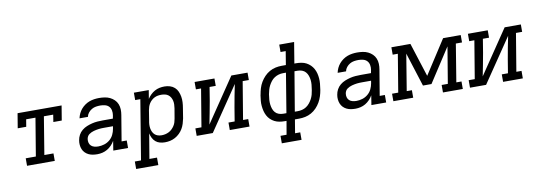

<svg xmlns="http://www.w3.org/2000/svg" viewBox="-67 -1194 5234 1868"><g transform="rotate(-10 2550.0 -260.0)"><path d="M114 0V-74H214L276 -447H184L172 -375H88L112 -520H547L523 -375H440L451 -446H359L298 -74H388V0Z M808 8Q785 8 763 4.5Q741 1 721.5 -8.5Q702 -18 687 -33.5Q672 -49 664 -69Q656 -89 654 -111.5Q652 -134 656 -156Q660 -183 673.5 -208Q687 -233 709 -251Q731 -269 757 -279.5Q783 -290 809.5 -296.5Q836 -303 862.5 -305Q889 -307 915 -307H1016L1022 -339Q1026 -363 1021.5 -386.5Q1017 -410 1002 -426Q987 -442 964 -448Q941 -454 917 -454Q896 -454 874 -450.5Q852 -447 832.5 -435.5Q813 -424 798.5 -406Q784 -388 780 -366H697Q702 -390 712.5 -412.5Q723 -435 739.5 -454.5Q756 -474 777.5 -489Q799 -504 822 -512.5Q845 -521 869.5 -524.5Q894 -528 917 -528Q945 -528 972.5 -524Q1000 -520 1024 -508.5Q1048 -497 1067 -478.5Q1086 -460 1096 -435.5Q1106 -411 1107 -383Q1108 -355 1103 -327L1061 -74H1112V0H966L981 -94Q968 -71 949 -51Q930 -31 907 -17.5Q884 -4 858.5 2Q833 8 808 8ZM830 -65Q859 -65 889 -74Q919 -83 943.5 -103.5Q968 -124 981.5 -152Q995 -180 1000 -210L1004 -234H915Q902 -234 889.5 -233.5Q877 -233 864.5 -231.5Q852 -230 839.5 -227.5Q827 -225 814 -221.5Q801 -218 789 -212.5Q777 -207 766 -199Q755 -191 748.5 -179Q742 -167 740 -154Q737 -135 742 -116.5Q747 -98 760.5 -86Q774 -74 792.5 -69.5Q811 -65 830 -65Z M1154 215V141H1215L1312 -447H1261V-520H1408L1394 -435Q1407 -456 1426 -474.5Q1445 -493 1467.5 -505.5Q1490 -518 1514.5 -523Q1539 -528 1564 -528Q1564 -528 1564 -528Q1564 -528 1564 -528Q1592 -528 1618 -520Q1644 -512 1663.5 -494.5Q1683 -477 1693.5 -452.5Q1704 -428 1708.5 -401.5Q1713 -375 1711.5 -346.5Q1710 -318 1705 -290L1689 -190Q1684 -165 1676 -139.5Q1668 -114 1654.5 -91Q1641 -68 1621 -48.5Q1601 -29 1577 -16Q1553 -3 1527.5 2.5Q1502 8 1476 8Q1450 8 1426 1.5Q1402 -5 1384 -20.5Q1366 -36 1355 -58Q1344 -80 1339 -104L1298 141H1373V215ZM1456 -65Q1474 -65 1492 -69Q1510 -73 1527 -81.5Q1544 -90 1558 -103.5Q1572 -117 1582.5 -133Q1593 -149 1598.5 -166.5Q1604 -184 1607 -202L1624 -302Q1627 -321 1627.5 -340Q1628 -359 1624 -376.5Q1620 -394 1611 -409.5Q1602 -425 1588 -435.5Q1574 -446 1556 -450Q1538 -454 1520 -454Q1502 -454 1485 -451Q1468 -448 1452 -440Q1436 -432 1422.5 -419.5Q1409 -407 1399.5 -392Q1390 -377 1384.5 -360.5Q1379 -344 1376 -327L1360 -227Q1356 -208 1355 -189Q1354 -170 1357 -151.5Q1360 -133 1367.5 -116.5Q1375 -100 1388 -88Q1401 -76 1418.5 -70.5Q1436 -65 1456 -65Z M1790 0V-74H1850L1912 -447H1861V-520H2057V-447H1996L1974 -312Q1964 -255 1953 -199Q1942 -143 1931 -87L2224 -520H2384V-447H2323L2261 -74H2312V0H2117V-74H2178L2200 -208Q2209 -265 2220.5 -321Q2232 -377 2243 -433L1949 0Z M2593 215V141H2653L2676 8H2657Q2631 8 2605.5 3.5Q2580 -1 2558 -12.5Q2536 -24 2518.5 -41Q2501 -58 2489.5 -80Q2478 -102 2472 -126Q2466 -150 2463.5 -176Q2461 -202 2463.5 -228Q2466 -254 2470 -281L2472 -289Q2477 -319 2486 -349Q2495 -379 2511.5 -407Q2528 -435 2551 -459Q2574 -483 2602.5 -499Q2631 -515 2661.5 -521.5Q2692 -528 2723 -528H2764L2786 -662H2735V-735H2882L2848 -528H2866Q2892 -528 2918 -523.5Q2944 -519 2965.5 -507.5Q2987 -496 3004.5 -479Q3022 -462 3034 -440Q3046 -418 3052 -394Q3058 -370 3060 -344Q3062 -318 3059.5 -292Q3057 -266 3053 -239L3052 -231Q3047 -201 3037.5 -171Q3028 -141 3012 -113Q2996 -85 2973 -61Q2950 -37 2921.5 -21Q2893 -5 2862 1.5Q2831 8 2801 8H2759L2737 141H2788V215ZM2657 -66H2688L2752 -455H2723Q2701 -455 2679.5 -449Q2658 -443 2638.5 -430.5Q2619 -418 2604.5 -399.5Q2590 -381 2579.5 -361Q2569 -341 2563 -319.5Q2557 -298 2553 -277L2552 -269Q2548 -246 2546.5 -222.5Q2545 -199 2547.5 -177Q2550 -155 2557 -134Q2564 -113 2578 -97Q2592 -81 2613 -73.5Q2634 -66 2657 -66ZM2801 -66Q2822 -66 2844 -71.5Q2866 -77 2885 -89.5Q2904 -102 2919 -120.5Q2934 -139 2944.5 -159Q2955 -179 2961 -200.5Q2967 -222 2970 -243L2971 -251Q2975 -274 2977 -297.5Q2979 -321 2976.5 -343Q2974 -365 2966.5 -386Q2959 -407 2945 -423Q2931 -439 2910 -446.5Q2889 -454 2866 -454H2836L2771 -66Z M3358 8Q3335 8 3313 4.5Q3291 1 3271.5 -8.5Q3252 -18 3237 -33.5Q3222 -49 3214 -69Q3206 -89 3204 -111.5Q3202 -134 3206 -156Q3210 -183 3223.5 -208Q3237 -233 3259 -251Q3281 -269 3307 -279.5Q3333 -290 3359.5 -296.5Q3386 -303 3412.5 -305Q3439 -307 3465 -307H3566L3572 -339Q3576 -363 3571.5 -386.5Q3567 -410 3552 -426Q3537 -442 3514 -448Q3491 -454 3467 -454Q3446 -454 3424 -450.5Q3402 -447 3382.5 -435.5Q3363 -424 3348.5 -406Q3334 -388 3330 -366H3247Q3252 -390 3262.5 -412.5Q3273 -435 3289.5 -454.5Q3306 -474 3327.5 -489Q3349 -504 3372 -512.5Q3395 -521 3419.5 -524.5Q3444 -528 3467 -528Q3495 -528 3522.5 -524Q3550 -520 3574 -508.5Q3598 -497 3617 -478.5Q3636 -460 3646 -435.5Q3656 -411 3657 -383Q3658 -355 3653 -327L3611 -74H3662V0H3516L3531 -94Q3518 -71 3499 -51Q3480 -31 3457 -17.5Q3434 -4 3408.5 2Q3383 8 3358 8ZM3380 -65Q3409 -65 3439 -74Q3469 -83 3493.5 -103.5Q3518 -124 3531.5 -152Q3545 -180 3550 -210L3554 -234H3465Q3452 -234 3439.5 -233.5Q3427 -233 3414.5 -231.5Q3402 -230 3389.5 -227.5Q3377 -225 3364 -221.5Q3351 -218 3339 -212.5Q3327 -207 3316 -199Q3305 -191 3298.5 -179Q3292 -167 3290 -154Q3287 -135 3292 -116.5Q3297 -98 3310.5 -86Q3324 -74 3342.5 -69.5Q3361 -65 3380 -65Z M3733 0V-74H3794L3856 -447H3805V-520H3993L4100 -186L4316 -520H4490V-447H4429L4368 -74H4419V0H4223V-74H4284L4344 -434L4127 -100H4043L3937 -434L3878 -74H3929V0Z M4490 0V-74H4550L4612 -447H4561V-520H4757V-447H4696L4674 -312Q4664 -255 4653 -199Q4642 -143 4631 -87L4924 -520H5084V-447H5023L4961 -74H5012V0H4817V-74H4878L4900 -208Q4909 -265 4920.5 -321Q4932 -377 4943 -433L4649 0Z"/></g></svg>

Font: Iosevka Etoile Oblique
Style: Regular
Weight: 400
Italic angle: -9°
Designer: Belleve Invis
Foundry: Belleve Invis
Version: Version 15.5.2; ttfautohint (v1.8.4)